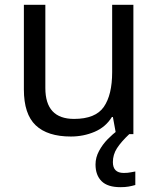

<svg xmlns="http://www.w3.org/2000/svg" viewBox="-20 -556 658 796"><path d="M533 -536V0H461L448 -71H444Q418 -29 372 -9.5Q326 10 274 10Q177 10 128 -36.5Q79 -83 79 -185V-536H168V-191Q168 -63 287 -63Q376 -63 410.5 -113Q445 -163 445 -257V-536ZM448 116Q448 161 493 161Q510 161 521.5 158.5Q533 156 541 155V211Q527 215 513 217.5Q499 220 479 220Q426 220 401 195Q376 170 376 126Q376 97 390.5 70Q405 43 426.5 21Q448 -1 468 -15L516 0Q482 32 465 58.5Q448 85 448 116Z"/></svg>

Font: Noto Sans Symbols 2
Style: Regular
Weight: 400
Designer: Monotype Design Team
Foundry: Monotype Imaging Inc.
Version: Version 2.008; ttfautohint (v1.8.4.7-5d5b)